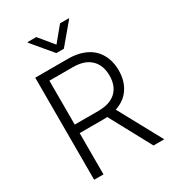

<svg xmlns="http://www.w3.org/2000/svg" viewBox="-220 -1063 1072 1185"><g transform="rotate(-30 315.5 -470.5)"><path d="M96.6 0V-727.3H331.3Q388.1 -727.3 432.9 -711.1Q477.6 -695 506.6 -666Q535.5 -637.1 550.6 -597.3Q565.7 -557.5 565.7 -509.6Q565.7 -435.4 530.5 -382.6Q495.4 -329.9 428.3 -307.9L596.2 0H519.5L360.1 -295.1Q346.6 -294 332.4 -294H163V0ZM163 -354.8H330.6Q414.4 -354.8 457.4 -395.6Q500.4 -436.4 500.4 -509.6Q500.4 -583.1 457 -625.4Q413.7 -667.6 329.5 -667.6H163ZM227.3 -941.4 312.1 -838.4 397 -941.4H458.8V-936.4L338.8 -793.7H285.5L165.5 -936.4V-941.4Z"/></g></svg>

Font: Inter Light BETA
Style: Regular
Weight: 300
Designer: Rasmus Andersson
Foundry: rsms
Version: Version 3.011;git-f93a4a705